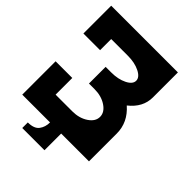

<svg xmlns="http://www.w3.org/2000/svg" viewBox="-213 -731 954 954"><g transform="rotate(45 263.5 -254.0)"><path d="M273.4 0V117.2H117.2V78.1Q161.1 78.1 178.2 55.2Q195.3 32.2 195.3 0H0V-234.4H117.2V-117.2H234.4Q282.7 -117.2 317.1 -140.1Q351.6 -163.1 351.6 -195.3Q351.6 -227.5 317.1 -250.5Q282.7 -273.4 234.4 -273.4H195.3V-390.6H234.4Q282.7 -390.6 317.1 -407.7Q351.6 -424.8 351.6 -449.2Q351.6 -473.6 317.1 -490.7Q282.7 -507.8 234.4 -507.8H117.2V-429.7H0V-625H468.8V-449.2Q468.8 -379.4 405.3 -329.1Q468.8 -273.4 468.8 -195.3V0Z"/></g></svg>

Font: Leporid
Style: Regular
Weight: 400
Designer: GGBotNet
Foundry: GGBotNet
Version: 1.00